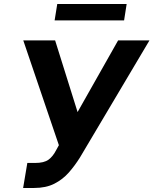

<svg xmlns="http://www.w3.org/2000/svg" viewBox="-20 -929 767 959"><path d="M95.5 9.9 116.5 -115.1H155.9Q199.9 -115.1 222.3 -131.4Q244.7 -147.7 261 -180L274.1 -203.8L96.2 -727.3H255.3L367.5 -369.3L570 -727.3H726.6L379.6 -142.8Q354.4 -102.3 323.9 -67.5Q293.3 -32.7 251.4 -11.4Q209.5 9.9 149.9 9.9ZM612.6 -909.1 599.8 -827.1H252.8L266 -909.1Z"/></svg>

Font: Inter UI
Style: Bold Italic
Weight: 700
Italic angle: 9.39999°
Designer: Rasmus Andersson
Foundry: rsms
Version: 3.2;8d6f07862